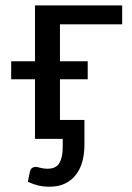

<svg xmlns="http://www.w3.org/2000/svg" viewBox="-20 -528 500 730"><path d="M113 -295V-507.5H444.5V-435.5H208V-295H313.5V-226.5H208V-72H301V23.5Q301 55 293.8 83.5Q286.5 112 270.5 134Q254.5 156 229 169Q203.5 182 166.5 182Q146.5 182 127.5 177.8Q108.5 173.5 86 163.5L93.5 125Q96.5 113.5 103 110Q109.5 106.5 115 106.5Q121.5 106.5 133.2 110Q145 113.5 161 113.5Q193.5 113.5 206 91.5Q218.5 69.5 218.5 31V0H113V-226.5H22.5V-295Z"/></svg>

Font: Lato Medium
Style: Regular
Weight: 500
Designer: Lukasz Dziedzic
Foundry: tyPoland Lukasz Dziedzic
Version: Version 2.006; 2014-01-15